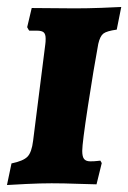

<svg xmlns="http://www.w3.org/2000/svg" viewBox="-20 -526 368 551"><path d="M216 -93Q216 -76 221.5 -69.5Q227 -63 239 -63Q251 -63 258.5 -64Q266 -65 268 -65L272 -58L257 3Q242 3 202.5 1.5Q163 0 128 0Q97 0 55 2Q13 4 0 5L13 -57Q47 -64 59 -76.5Q71 -89 75 -122L110 -399Q111 -405 111 -415Q111 -428 105.5 -433Q100 -438 86 -438H64Q62 -440 58 -448L71 -503L195 -502Q231 -502 271.5 -503.5Q312 -505 328 -506L315 -441Q286 -437 276.5 -429.5Q267 -422 262 -400Q249 -330 232.5 -222.5Q216 -115 216 -93Z"/></svg>

Font: Alegreya SC ExtraBold
Style: Italic
Weight: 800
Italic angle: -7°
Designer: Juan Pablo del Peral
Foundry: Huerta Tipografica
Version: Version 2.007; ttfautohint (v1.6)